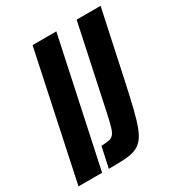

<svg xmlns="http://www.w3.org/2000/svg" viewBox="-176 -799 847 909"><g transform="rotate(-30 248.0 -344.0)"><path d="M-11 0 135 -688H265L118 0ZM155 0 179 -112Q206 -113 221.5 -116Q237 -119 246.5 -130.5Q256 -142 263 -166.5Q270 -191 279 -233L376 -688H507L428 -320Q411 -241 397.5 -186Q384 -131 370.5 -96Q357 -61 340 -41.5Q323 -22 298.5 -13Q274 -4 239 -2Q204 0 155 0Z"/></g></svg>

Font: Saira ExtraCondensed ExtraBold
Style: Italic
Weight: 800
Width: 2
Italic angle: -12°
Designer: Hector Gatti with collaboration of the Omnibus-Type team
Foundry: Omnibus-Type
Version: Version 1.101